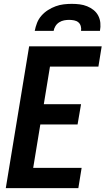

<svg xmlns="http://www.w3.org/2000/svg" viewBox="-20 -975 547 995"><path d="M10 0 131 -735H507L490 -630H239L207 -435H400L382 -330H189L152 -105H403L386 0ZM160 -815Q164 -836 172 -856.5Q180 -877 195 -894Q210 -911 229 -923Q248 -935 268.5 -942.5Q289 -950 310 -952.5Q331 -955 352 -955Q373 -955 393 -952.5Q413 -950 431.5 -942.5Q450 -935 465 -923Q480 -911 489 -894Q498 -877 500 -856.5Q502 -836 498 -815H400Q402 -828 398.5 -840Q395 -852 386 -859.5Q377 -867 364 -869.5Q351 -872 338 -872Q325 -872 312 -869.5Q299 -867 287 -859.5Q275 -852 267.5 -840Q260 -828 258 -815Z"/></svg>

Font: Iosevka Extrabold
Style: Italic
Weight: 800
Italic angle: -9°
Monospace: yes
Designer: Belleve Invis
Foundry: Belleve Invis
Version: Version 32.5.0; ttfautohint (v1.8.4)